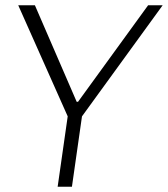

<svg xmlns="http://www.w3.org/2000/svg" viewBox="-20 -706 635 726"><path d="M290 -266 595 -686H540L275 -321H270L112 -686H49L236 -266L198 0H252Z"/></svg>

Font: Chivo Light
Style: Italic
Weight: 300
Italic angle: -8°
Designer: Hector Gatti
Foundry: Omnibus-Type
Version: Version 1.003;PS 001.003;hotconv 1.0.70;makeotf.lib2.5.58329